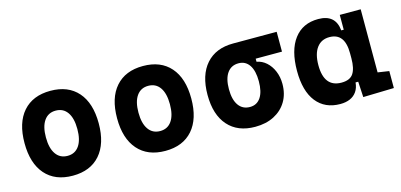

<svg xmlns="http://www.w3.org/2000/svg" viewBox="-54 -846 2452 1174"><g transform="rotate(-15 1172.0 -258.5)"><path d="M293 9.8Q181.2 9.8 119.6 -60.5Q58.1 -130.9 58.1 -258.8Q58.1 -387.2 119.6 -457.3Q181.2 -527.3 293 -527.3Q404.8 -527.3 466.3 -457.3Q527.8 -387.2 527.8 -258.8Q527.8 -130.9 466.3 -60.5Q404.8 9.8 293 9.8ZM293.2 -115.7Q340.8 -115.7 366.7 -153.1Q392.6 -190.5 392.6 -258.9Q392.6 -327.6 366.7 -364.7Q340.7 -401.9 293 -401.9Q245.6 -401.9 219.5 -364.7Q193.4 -327.5 193.4 -258.8Q193.4 -190.4 219.5 -153.1Q245.6 -115.7 293.2 -115.7Z M878.9 9.8Q767.1 9.8 705.6 -60.5Q644 -130.9 644 -258.8Q644 -387.2 705.6 -457.3Q767.1 -527.3 878.9 -527.3Q990.8 -527.3 1052.3 -457.3Q1113.8 -387.2 1113.8 -258.8Q1113.8 -130.9 1052.3 -60.5Q990.8 9.8 878.9 9.8ZM879.2 -115.7Q926.8 -115.7 952.6 -153.1Q978.5 -190.5 978.5 -258.9Q978.5 -327.6 952.6 -364.7Q926.7 -401.9 878.9 -401.9Q831.5 -401.9 805.4 -364.7Q779.3 -327.5 779.3 -258.8Q779.3 -190.4 805.4 -153.1Q831.5 -115.7 879.2 -115.7Z M1447.8 9.8Q1337.4 9.8 1276.4 -59.1Q1215.3 -127.9 1215.3 -253.9Q1215.3 -379.4 1276.4 -448.5Q1337.4 -517.6 1447.8 -517.6L1557.1 -486.8V-372.6Q1590.8 -366.7 1617.7 -342.8Q1644.5 -318.8 1659.9 -282Q1675.3 -245.1 1675.3 -201.2Q1675.3 -137.7 1647 -90.3Q1618.7 -43 1567.6 -16.6Q1516.6 9.8 1447.8 9.8ZM1447.8 -115.7Q1491.7 -115.7 1515.9 -151.6Q1540 -187.5 1540 -253.9Q1540 -320.3 1515.9 -356.2Q1491.7 -392.1 1447.8 -392.1Q1401.4 -392.1 1376 -356.2Q1350.6 -320.3 1350.6 -253.9Q1350.6 -187.5 1376 -151.6Q1401.4 -115.7 1447.8 -115.7ZM1447.8 -392.1V-517.6H1723.6V-392.1Z M1986.3 9.8Q1889.2 9.8 1835.4 -58.3Q1781.7 -126.5 1781.7 -253.9Q1781.7 -384.3 1835.7 -455.8Q1889.6 -527.3 1988.3 -527.3Q2042.5 -527.3 2072.3 -501.7Q2102.1 -476.1 2107.4 -423.8H2153.3L2123 -274.9Q2123 -338.9 2098.9 -370.8Q2074.7 -402.8 2025.9 -402.8Q1974.1 -402.8 1945.6 -364Q1917 -325.2 1917 -253.9Q1917 -114.7 2026.9 -114.7Q2080.6 -114.7 2101.8 -146.7Q2123 -178.7 2123 -242.7V-267.1L2158.2 -93.8H2109.4Q2106.4 -59.6 2090.3 -36.4Q2074.2 -13.2 2047.9 -1.7Q2021.5 9.8 1986.3 9.8ZM2131.8 4.9 2123 -151.9V-254.4H2255.4V-118.2L2326.7 -107.4V0ZM2123 -211.4V-517.6H2255.4V-212.4Z"/></g></svg>

Font: Cascadia Mono
Style: Regular
Weight: 400
Monospace: yes
Designer: Aaron Bell
Foundry: Saja Typeworks
Version: Version 2404.023